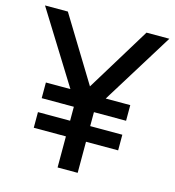

<svg xmlns="http://www.w3.org/2000/svg" viewBox="-116 -789 798 877"><g transform="rotate(15 283.0 -350.0)"><path d="M236 0V-303L-11 -700H97L305 -360H261L469 -700H577L331 -303V0ZM84 -147V-221H483V-147ZM84 -287V-361H483V-287Z"/></g></svg>

Font: Cabin Resolve
Style: Regular-Resolve
Weight: 400
Designer: Pablo Impallari
Foundry: Pablo Impallari. http://www.impallari.com Igino Marini. http://www.ikern.com
Version: Version 3.001